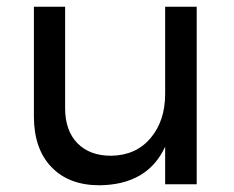

<svg xmlns="http://www.w3.org/2000/svg" viewBox="-20 -549 698 572"><path d="M566 -529V0H472V-112Q420 1 277 3Q185 3 133 -51.5Q81 -106 81 -202V-529H174V-227Q174 -160 210.5 -122.5Q247 -85 311 -85Q385 -86 428.5 -137.5Q472 -189 472 -269V-529Z"/></svg>

Font: Montserrat arm2
Style: Regular
Weight: 400
Designer: Julieta Ulanovsky
Foundry: Julieta Ulanovsky
Version: Version 6.000